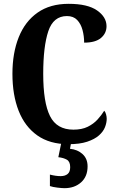

<svg xmlns="http://www.w3.org/2000/svg" viewBox="-20 -744 613 1004"><path d="M338 10Q240 10 175 -36Q110 -82 77.5 -164.5Q45 -247 45 -358Q45 -467 78 -549.5Q111 -632 176.5 -678Q242 -724 339 -724Q438 -724 487.5 -689.5Q537 -655 537 -607Q537 -570 508 -545.5Q479 -521 420 -521Q420 -555 411.5 -587Q403 -619 383.5 -639.5Q364 -660 330 -660Q259 -660 232.5 -580.5Q206 -501 206 -358Q206 -208 241.5 -137Q277 -66 364 -66Q408 -66 438.5 -81Q469 -96 490 -119Q511 -142 525 -165Q531 -159 534.5 -146.5Q538 -134 538 -123Q538 -102 529 -79Q520 -56 497.5 -36Q475 -16 436 -3Q397 10 338 10ZM317 240Q304 240 279.5 237Q255 234 241 229V169Q272 177 297 177Q320 177 333.5 166Q347 155 347 130Q347 101 329.5 91Q312 81 285 78L303 -9H354L346 34Q386 38 412 62Q438 86 438 126Q438 179 404 209.5Q370 240 317 240Z"/></svg>

Font: Noto Serif ExtraCondensed ExtraBold
Style: Regular
Weight: 800
Width: 2
Designer: Monotype Design Team
Foundry: Monotype Imaging Inc.
Version: Version 2.013; ttfautohint (v1.8.4.7-5d5b)